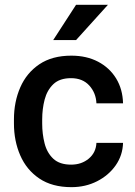

<svg xmlns="http://www.w3.org/2000/svg" viewBox="-20 -770 562 800"><path d="M276.4 -84Q319.8 -84 349.9 -109.1Q379.9 -134.3 381.8 -174.8H492.7Q491.2 -123 462.2 -81.3Q433.1 -39.6 384.8 -14.9Q336.4 9.8 277.8 9.8Q197.3 9.8 144 -26.1Q90.8 -62 64.5 -122.3Q38.1 -182.6 38.1 -255.4V-272.5Q38.1 -345.7 64.5 -406Q90.8 -466.3 144 -502.2Q197.3 -538.1 277.3 -538.1Q340.8 -538.1 388.7 -512.9Q436.5 -487.8 463.9 -443.1Q491.2 -398.4 492.7 -339.4H381.8Q379.9 -382.8 352.1 -413.6Q324.2 -444.3 275.9 -444.3Q228.5 -444.3 202.4 -419.4Q176.3 -394.5 166 -355.2Q155.8 -315.9 155.8 -272.5V-255.4Q155.8 -211.9 165.8 -172.6Q175.8 -133.3 202.1 -108.6Q228.5 -84 276.4 -84ZM201.7 -603 296.9 -750H429.7L296.9 -603Z"/></svg>

Font: Vazirmatn UI FD Medium
Style: Regular
Weight: 500
Designer: Saber Rastikerdar
Foundry: Saber Rastikerdar
Version: Version 33.003